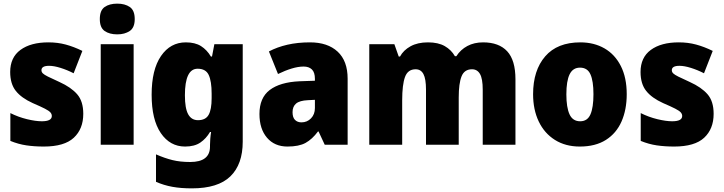

<svg xmlns="http://www.w3.org/2000/svg" viewBox="-20 -796 3980 1056"><path d="M438 -170Q438 -87 386 -38.5Q334 10 221 10Q169 10 125 3.5Q81 -3 37 -21V-174Q81 -152 128.5 -140.5Q176 -129 210 -129Q265 -129 265 -158Q265 -169 257 -178Q249 -187 226.5 -198.5Q204 -210 160 -229Q98 -257 67 -296Q36 -335 36 -400Q36 -480 92.5 -521.5Q149 -563 246 -563Q297 -563 341.5 -551Q386 -539 433 -516L385 -393Q350 -411 313.5 -422.5Q277 -434 250 -434Q208 -434 208 -410Q208 -400 215.5 -392.5Q223 -385 244 -374.5Q265 -364 307 -345Q371 -316 404.5 -277.5Q438 -239 438 -170Z M625 -776Q667 -776 694 -757.5Q721 -739 721 -691Q721 -644 693.5 -625.5Q666 -607 625 -607Q582 -607 555.5 -625.5Q529 -644 529 -691Q529 -739 555.5 -757.5Q582 -776 625 -776ZM715 -553V0H534V-553Z M1002 -563Q1053 -563 1085.5 -542.5Q1118 -522 1140 -485H1146L1159 -553H1315V-17Q1315 108 1247 174Q1179 240 1035 240Q975 240 928 231.5Q881 223 838 204V53Q886 74 928.5 84.5Q971 95 1026 95Q1135 95 1135 10V1Q1135 -13 1136.5 -32.5Q1138 -52 1141 -70H1135Q1114 -34 1082 -12Q1050 10 998 10Q915 10 864.5 -64Q814 -138 814 -275Q814 -413 865.5 -488Q917 -563 1002 -563ZM1067 -418Q997 -418 997 -272Q997 -200 1015 -167.5Q1033 -135 1069 -135Q1111 -135 1127.5 -164.5Q1144 -194 1144 -256V-281Q1144 -349 1128 -383.5Q1112 -418 1067 -418Z M1685 -563Q1782 -563 1837 -512Q1892 -461 1892 -363V0H1766L1732 -73H1729Q1697 -30 1660.5 -10Q1624 10 1561 10Q1490 10 1448.5 -38.5Q1407 -87 1407 -169Q1407 -258 1463.5 -301Q1520 -344 1627 -349L1712 -352V-362Q1712 -398 1695.5 -414Q1679 -430 1650 -430Q1620 -430 1584 -419Q1548 -408 1509 -389L1459 -513Q1504 -537 1560.5 -550Q1617 -563 1685 -563ZM1674 -245Q1628 -243 1608.5 -226.5Q1589 -210 1589 -179Q1589 -150 1602.5 -136.5Q1616 -123 1638 -123Q1669 -123 1690.5 -145Q1712 -167 1712 -202V-247Z M2637 -563Q2724 -563 2769.5 -514Q2815 -465 2815 -360V0H2635V-303Q2635 -363 2620 -389Q2605 -415 2576 -415Q2534 -415 2518.5 -376Q2503 -337 2503 -260V0H2323V-303Q2323 -362 2309 -388.5Q2295 -415 2266 -415Q2223 -415 2207.5 -372.5Q2192 -330 2192 -244V0H2011V-553H2149L2173 -485H2180Q2199 -520 2238 -541.5Q2277 -563 2334 -563Q2390 -563 2426 -542.5Q2462 -522 2482 -487H2490Q2513 -523 2550.5 -543Q2588 -563 2637 -563Z M3427 -278Q3427 -193 3398.5 -128Q3370 -63 3312.5 -26.5Q3255 10 3169 10Q3090 10 3032 -26.5Q2974 -63 2943 -128Q2912 -193 2912 -278Q2912 -409 2978.5 -486Q3045 -563 3172 -563Q3247 -563 3304.5 -530Q3362 -497 3394.5 -433Q3427 -369 3427 -278ZM3095 -277Q3095 -205 3112.5 -167Q3130 -129 3171 -129Q3211 -129 3227.5 -167Q3244 -205 3244 -278Q3244 -350 3227.5 -387Q3211 -424 3170 -424Q3131 -424 3113 -387.5Q3095 -351 3095 -277Z M3905 -170Q3905 -87 3853 -38.5Q3801 10 3688 10Q3636 10 3592 3.5Q3548 -3 3504 -21V-174Q3548 -152 3595.5 -140.5Q3643 -129 3677 -129Q3732 -129 3732 -158Q3732 -169 3724 -178Q3716 -187 3693.5 -198.5Q3671 -210 3627 -229Q3565 -257 3534 -296Q3503 -335 3503 -400Q3503 -480 3559.5 -521.5Q3616 -563 3713 -563Q3764 -563 3808.5 -551Q3853 -539 3900 -516L3852 -393Q3817 -411 3780.5 -422.5Q3744 -434 3717 -434Q3675 -434 3675 -410Q3675 -400 3682.5 -392.5Q3690 -385 3711 -374.5Q3732 -364 3774 -345Q3838 -316 3871.5 -277.5Q3905 -239 3905 -170Z"/></svg>

Font: Noto Sans Myanmar UI SemiCondensed Black
Style: Regular
Weight: 900
Width: 4
Designer: Monotype Design Team
Foundry: Monotype Imaging Inc.
Version: Version 2.103; ttfautohint (v1.8.4.7-5d5b)